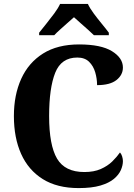

<svg xmlns="http://www.w3.org/2000/svg" viewBox="-20 -951 687 981"><path d="M382 10Q272 10 198.5 -36Q125 -82 88 -164.5Q51 -247 51 -358Q51 -466 88.5 -548.5Q126 -631 200 -677.5Q274 -724 384 -724Q496 -724 552 -689.5Q608 -655 608 -606Q608 -568 575 -542Q542 -516 476 -516Q476 -549 466.5 -581.5Q457 -614 435 -635.5Q413 -657 375 -657Q293 -657 262 -579Q231 -501 231 -358Q231 -209 271.5 -140.5Q312 -72 411 -72Q460 -72 495 -87.5Q530 -103 553.5 -126Q577 -149 593 -172Q600 -165 604 -152Q608 -139 608 -128Q608 -106 597.5 -82Q587 -58 562 -37Q537 -16 493 -3Q449 10 382 10ZM180 -784Q195 -803 216 -829Q237 -855 257 -882Q277 -909 287 -931H429Q439 -909 459 -882Q479 -855 500.5 -829Q522 -803 536 -784V-771H460Q449 -782 430.5 -798.5Q412 -815 392 -832.5Q372 -850 358 -863Q343 -850 324 -833Q305 -816 286.5 -799.5Q268 -783 257 -771H180Z"/></svg>

Font: Noto Serif SemiCondensed ExtraBold
Style: Regular
Weight: 800
Width: 4
Designer: Monotype Design Team
Foundry: Monotype Imaging Inc.
Version: Version 2.015